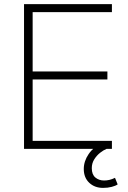

<svg xmlns="http://www.w3.org/2000/svg" viewBox="-20 -725 622 935"><path d="M97 0V-705H525V-666H139V-377H503V-338H139V-39H525V0ZM482 190Q441 190 414.5 165Q388 140 388 98Q388 60 411.5 25.5Q435 -9 478 -31L499 0Q484 6 467.5 19Q451 32 439 51Q427 70 427 94Q427 125 444.5 139.5Q462 154 487 154Q500 154 513 151Q526 148 540 141L553 173Q543 180 524 185Q505 190 482 190Z"/></svg>

Font: Mulish ExtraLight
Style: Regular
Weight: 200
Designer: Vernon Adams
Foundry: Vernon Adams
Version: Version 3.603